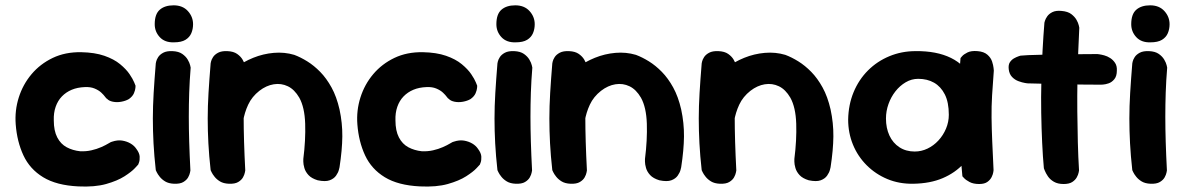

<svg xmlns="http://www.w3.org/2000/svg" viewBox="-20 -691 4449 721"><path d="M274 9Q192 5 142 -25.5Q92 -56 68 -107.5Q44 -159 39 -224Q35 -276 50.5 -325Q66 -374 98.5 -412.5Q131 -451 178 -473.5Q225 -496 285 -495Q336 -494 372 -481.5Q408 -469 431 -450Q454 -431 466.5 -412.5Q479 -394 484 -381.5Q489 -369 489 -369Q489 -369 488.5 -361Q488 -353 483 -341Q478 -329 464 -319Q452 -312 435.5 -309Q419 -306 404 -309Q389 -312 382 -320Q380 -320 375 -327Q370 -334 360.5 -343Q351 -352 335.5 -358.5Q320 -365 299 -364Q271 -363 249.5 -354Q228 -345 212.5 -329Q197 -313 189 -290Q181 -267 182 -239Q182 -200 195 -175Q208 -150 230.5 -138Q253 -126 281 -123Q303 -122 323 -126.5Q343 -131 360 -138.5Q377 -146 387.5 -152.5Q398 -159 401 -159Q422 -166 439.5 -163Q457 -160 470.5 -152Q484 -144 492 -132Q504 -116 504.5 -102.5Q505 -89 502 -81Q499 -73 499 -73Q499 -73 486.5 -59.5Q474 -46 447.5 -29Q421 -12 378.5 0Q336 12 274 9Z M633 -1Q613 -2 600.5 -9.5Q588 -17 580 -27Q572 -37 568.5 -44.5Q565 -52 565 -52Q559 -106 556.5 -153Q554 -200 554 -246Q554 -292 557 -342Q560 -392 565 -453Q565 -453 566.5 -460Q568 -467 574 -476.5Q580 -486 593 -493Q606 -500 628 -499Q651 -498 664.5 -488.5Q678 -479 685 -467Q692 -455 694 -446Q696 -437 696 -437Q692 -388 690.5 -343Q689 -298 689 -253Q689 -208 690.5 -158.5Q692 -109 695 -51Q695 -51 693.5 -43Q692 -35 686.5 -25Q681 -15 668.5 -7.5Q656 0 633 -1ZM633 -532Q599 -531 580 -551.5Q561 -572 561 -600Q561 -638 580 -654.5Q599 -671 632 -671Q666 -671 685.5 -649.5Q705 -628 705 -600Q705 -582 698.5 -566.5Q692 -551 676.5 -541.5Q661 -532 633 -532Z M1173 -14Q1150 -21 1138.5 -33.5Q1127 -46 1123 -60Q1119 -74 1119 -84Q1119 -94 1119 -94Q1128 -165 1126 -226.5Q1124 -288 1104 -324Q1086 -355 1061 -367Q1036 -379 1008 -374.5Q980 -370 954 -350Q926 -328 912 -298Q898 -268 893 -236Q888 -204 887 -177Q887 -149 887 -129.5Q887 -110 887.5 -96Q888 -82 888 -69Q888 -69 888 -63Q888 -57 884.5 -49Q881 -41 871.5 -34.5Q862 -28 843 -26Q827 -25 814 -34Q801 -43 794 -51.5Q787 -60 787 -60Q777 -76 775.5 -91Q774 -106 775.5 -126.5Q777 -147 773 -178Q769 -216 769 -244.5Q769 -273 773 -296.5Q777 -320 786 -341.5Q795 -363 811 -386Q832 -413 863 -436Q894 -459 931 -474Q968 -489 1008 -492.5Q1048 -496 1085 -485Q1109 -476 1134 -460.5Q1159 -445 1182.5 -421Q1206 -397 1225 -362.5Q1244 -328 1255 -280Q1266 -229 1265.5 -178.5Q1265 -128 1255 -63Q1255 -63 1252.5 -53Q1250 -43 1242 -31.5Q1234 -20 1218 -14Q1202 -8 1173 -14ZM839 -1Q819 -2 806.5 -9.5Q794 -17 786 -27Q778 -37 774.5 -44.5Q771 -52 771 -52Q765 -106 762.5 -153Q760 -200 760 -246Q760 -292 763 -342Q766 -392 771 -453Q771 -453 772.5 -460Q774 -467 780 -476.5Q786 -486 799 -493Q812 -500 834 -499Q857 -498 870.5 -488.5Q884 -479 891 -467Q898 -455 900 -446Q902 -437 902 -437Q898 -388 896.5 -343Q895 -298 895 -253Q895 -208 896.5 -158.5Q898 -109 901 -51Q901 -51 899.5 -43Q898 -35 892.5 -25Q887 -15 874.5 -7.5Q862 0 839 -1Z M1557 9Q1475 5 1425 -25.5Q1375 -56 1351 -107.5Q1327 -159 1322 -224Q1318 -276 1333.5 -325Q1349 -374 1381.5 -412.5Q1414 -451 1461 -473.5Q1508 -496 1568 -495Q1619 -494 1655 -481.5Q1691 -469 1714 -450Q1737 -431 1749.5 -412.5Q1762 -394 1767 -381.5Q1772 -369 1772 -369Q1772 -369 1771.5 -361Q1771 -353 1766 -341Q1761 -329 1747 -319Q1735 -312 1718.5 -309Q1702 -306 1687 -309Q1672 -312 1665 -320Q1663 -320 1658 -327Q1653 -334 1643.5 -343Q1634 -352 1618.5 -358.5Q1603 -365 1582 -364Q1554 -363 1532.5 -354Q1511 -345 1495.5 -329Q1480 -313 1472 -290Q1464 -267 1465 -239Q1465 -200 1478 -175Q1491 -150 1513.5 -138Q1536 -126 1564 -123Q1586 -122 1606 -126.5Q1626 -131 1643 -138.5Q1660 -146 1670.5 -152.5Q1681 -159 1684 -159Q1705 -166 1722.5 -163Q1740 -160 1753.5 -152Q1767 -144 1775 -132Q1787 -116 1787.5 -102.5Q1788 -89 1785 -81Q1782 -73 1782 -73Q1782 -73 1769.5 -59.5Q1757 -46 1730.5 -29Q1704 -12 1661.5 0Q1619 12 1557 9Z M1916 -1Q1896 -2 1883.5 -9.5Q1871 -17 1863 -27Q1855 -37 1851.5 -44.5Q1848 -52 1848 -52Q1842 -106 1839.5 -153Q1837 -200 1837 -246Q1837 -292 1840 -342Q1843 -392 1848 -453Q1848 -453 1849.5 -460Q1851 -467 1857 -476.5Q1863 -486 1876 -493Q1889 -500 1911 -499Q1934 -498 1947.5 -488.5Q1961 -479 1968 -467Q1975 -455 1977 -446Q1979 -437 1979 -437Q1975 -388 1973.5 -343Q1972 -298 1972 -253Q1972 -208 1973.5 -158.5Q1975 -109 1978 -51Q1978 -51 1976.5 -43Q1975 -35 1969.5 -25Q1964 -15 1951.5 -7.5Q1939 0 1916 -1ZM1916 -532Q1882 -531 1863 -551.5Q1844 -572 1844 -600Q1844 -638 1863 -654.5Q1882 -671 1915 -671Q1949 -671 1968.5 -649.5Q1988 -628 1988 -600Q1988 -582 1981.5 -566.5Q1975 -551 1959.5 -541.5Q1944 -532 1916 -532Z M2456 -14Q2433 -21 2421.5 -33.5Q2410 -46 2406 -60Q2402 -74 2402 -84Q2402 -94 2402 -94Q2411 -165 2409 -226.5Q2407 -288 2387 -324Q2369 -355 2344 -367Q2319 -379 2291 -374.5Q2263 -370 2237 -350Q2209 -328 2195 -298Q2181 -268 2176 -236Q2171 -204 2170 -177Q2170 -149 2170 -129.5Q2170 -110 2170.5 -96Q2171 -82 2171 -69Q2171 -69 2171 -63Q2171 -57 2167.5 -49Q2164 -41 2154.5 -34.5Q2145 -28 2126 -26Q2110 -25 2097 -34Q2084 -43 2077 -51.5Q2070 -60 2070 -60Q2060 -76 2058.5 -91Q2057 -106 2058.5 -126.5Q2060 -147 2056 -178Q2052 -216 2052 -244.5Q2052 -273 2056 -296.5Q2060 -320 2069 -341.5Q2078 -363 2094 -386Q2115 -413 2146 -436Q2177 -459 2214 -474Q2251 -489 2291 -492.5Q2331 -496 2368 -485Q2392 -476 2417 -460.5Q2442 -445 2465.5 -421Q2489 -397 2508 -362.5Q2527 -328 2538 -280Q2549 -229 2548.5 -178.5Q2548 -128 2538 -63Q2538 -63 2535.5 -53Q2533 -43 2525 -31.5Q2517 -20 2501 -14Q2485 -8 2456 -14ZM2122 -1Q2102 -2 2089.5 -9.5Q2077 -17 2069 -27Q2061 -37 2057.5 -44.5Q2054 -52 2054 -52Q2048 -106 2045.5 -153Q2043 -200 2043 -246Q2043 -292 2046 -342Q2049 -392 2054 -453Q2054 -453 2055.5 -460Q2057 -467 2063 -476.5Q2069 -486 2082 -493Q2095 -500 2117 -499Q2140 -498 2153.5 -488.5Q2167 -479 2174 -467Q2181 -455 2183 -446Q2185 -437 2185 -437Q2181 -388 2179.5 -343Q2178 -298 2178 -253Q2178 -208 2179.5 -158.5Q2181 -109 2184 -51Q2184 -51 2182.5 -43Q2181 -35 2175.5 -25Q2170 -15 2157.5 -7.5Q2145 0 2122 -1Z M3017 -14Q2994 -21 2982.5 -33.5Q2971 -46 2967 -60Q2963 -74 2963 -84Q2963 -94 2963 -94Q2972 -165 2970 -226.5Q2968 -288 2948 -324Q2930 -355 2905 -367Q2880 -379 2852 -374.5Q2824 -370 2798 -350Q2770 -328 2756 -298Q2742 -268 2737 -236Q2732 -204 2731 -177Q2731 -149 2731 -129.5Q2731 -110 2731.5 -96Q2732 -82 2732 -69Q2732 -69 2732 -63Q2732 -57 2728.5 -49Q2725 -41 2715.5 -34.5Q2706 -28 2687 -26Q2671 -25 2658 -34Q2645 -43 2638 -51.5Q2631 -60 2631 -60Q2621 -76 2619.5 -91Q2618 -106 2619.5 -126.5Q2621 -147 2617 -178Q2613 -216 2613 -244.5Q2613 -273 2617 -296.5Q2621 -320 2630 -341.5Q2639 -363 2655 -386Q2676 -413 2707 -436Q2738 -459 2775 -474Q2812 -489 2852 -492.5Q2892 -496 2929 -485Q2953 -476 2978 -460.5Q3003 -445 3026.5 -421Q3050 -397 3069 -362.5Q3088 -328 3099 -280Q3110 -229 3109.5 -178.5Q3109 -128 3099 -63Q3099 -63 3096.5 -53Q3094 -43 3086 -31.5Q3078 -20 3062 -14Q3046 -8 3017 -14ZM2683 -1Q2663 -2 2650.5 -9.5Q2638 -17 2630 -27Q2622 -37 2618.5 -44.5Q2615 -52 2615 -52Q2609 -106 2606.5 -153Q2604 -200 2604 -246Q2604 -292 2607 -342Q2610 -392 2615 -453Q2615 -453 2616.5 -460Q2618 -467 2624 -476.5Q2630 -486 2643 -493Q2656 -500 2678 -499Q2701 -498 2714.5 -488.5Q2728 -479 2735 -467Q2742 -455 2744 -446Q2746 -437 2746 -437Q2742 -388 2740.5 -343Q2739 -298 2739 -253Q2739 -208 2740.5 -158.5Q2742 -109 2745 -51Q2745 -51 2743.5 -43Q2742 -35 2736.5 -25Q2731 -15 2718.5 -7.5Q2706 0 2683 -1Z M3410 -1Q3357 0 3312.5 -18.5Q3268 -37 3234.5 -70.5Q3201 -104 3183 -148Q3165 -192 3165 -242Q3166 -298 3185.5 -345Q3205 -392 3239.5 -426.5Q3274 -461 3320 -480Q3366 -499 3418 -499Q3497 -500 3551 -473.5Q3605 -447 3633.5 -391.5Q3662 -336 3662 -250Q3662 -200 3646 -155.5Q3630 -111 3598.5 -76.5Q3567 -42 3520 -22Q3473 -2 3410 -1ZM3415 -122Q3440 -122 3463 -133Q3486 -144 3504 -163.5Q3522 -183 3532.5 -208Q3543 -233 3543 -260Q3543 -307 3528 -336.5Q3513 -366 3487.5 -380.5Q3462 -395 3428 -395Q3403 -395 3381 -382Q3359 -369 3342.5 -348Q3326 -327 3316.5 -300.5Q3307 -274 3307 -246Q3307 -210 3320 -182Q3333 -154 3357.5 -138Q3382 -122 3415 -122ZM3657 0Q3635 0 3621 -7.5Q3607 -15 3600.5 -22Q3594 -29 3594 -29Q3587 -102 3582.5 -173Q3578 -244 3579 -318.5Q3580 -393 3587 -473Q3587 -473 3593 -480Q3599 -487 3613 -494Q3627 -501 3651 -499Q3675 -497 3688 -485.5Q3701 -474 3705.5 -460Q3710 -446 3711 -436Q3712 -426 3712 -426Q3708 -375 3705.5 -333Q3703 -291 3703.5 -249.5Q3704 -208 3706 -161Q3708 -114 3711 -52Q3711 -52 3710 -44.5Q3709 -37 3704 -26.5Q3699 -16 3688 -8Q3677 0 3657 0Z M3974 0Q3952 0 3937.5 -8.5Q3923 -17 3915 -29Q3907 -41 3903.5 -50Q3900 -59 3900 -59Q3896 -102 3893.5 -155.5Q3891 -209 3890 -267.5Q3889 -326 3890.5 -385Q3892 -444 3895 -500.5Q3898 -557 3902 -606Q3902 -606 3904 -613Q3906 -620 3912.5 -629.5Q3919 -639 3932 -645.5Q3945 -652 3966 -650Q3990 -648 4003 -638Q4016 -628 4022.5 -616.5Q4029 -605 4031 -596Q4033 -587 4033 -587Q4031 -548 4029 -497Q4027 -446 4026 -389Q4025 -332 4025.5 -272.5Q4026 -213 4027.5 -156.5Q4029 -100 4032 -51Q4032 -51 4030.5 -43Q4029 -35 4023.5 -25Q4018 -15 4006.5 -7.5Q3995 0 3974 0ZM4114 -373Q4035 -373 3964.5 -375Q3894 -377 3838 -378Q3838 -378 3828.5 -379.5Q3819 -381 3805 -386Q3791 -391 3780.5 -402Q3770 -413 3768 -431Q3766 -448 3772.5 -457.5Q3779 -467 3788 -472Q3797 -477 3804.5 -479.5Q3812 -482 3812 -482Q3820 -483 3841.5 -484Q3863 -485 3894 -485.5Q3925 -486 3961 -486.5Q3997 -487 4033 -487.5Q4069 -488 4101 -488Q4101 -488 4108.5 -487Q4116 -486 4127 -483Q4138 -480 4149 -473Q4160 -466 4167.5 -454.5Q4175 -443 4174 -426Q4174 -405 4164.5 -393.5Q4155 -382 4143 -378Q4131 -374 4122.5 -373.5Q4114 -373 4114 -373Z M4300 -1Q4280 -2 4267.5 -9.5Q4255 -17 4247 -27Q4239 -37 4235.5 -44.5Q4232 -52 4232 -52Q4226 -106 4223.5 -153Q4221 -200 4221 -246Q4221 -292 4224 -342Q4227 -392 4232 -453Q4232 -453 4233.5 -460Q4235 -467 4241 -476.5Q4247 -486 4260 -493Q4273 -500 4295 -499Q4318 -498 4331.5 -488.5Q4345 -479 4352 -467Q4359 -455 4361 -446Q4363 -437 4363 -437Q4359 -388 4357.5 -343Q4356 -298 4356 -253Q4356 -208 4357.5 -158.5Q4359 -109 4362 -51Q4362 -51 4360.5 -43Q4359 -35 4353.5 -25Q4348 -15 4335.5 -7.5Q4323 0 4300 -1ZM4300 -532Q4266 -531 4247 -551.5Q4228 -572 4228 -600Q4228 -638 4247 -654.5Q4266 -671 4299 -671Q4333 -671 4352.5 -649.5Q4372 -628 4372 -600Q4372 -582 4365.5 -566.5Q4359 -551 4343.5 -541.5Q4328 -532 4300 -532Z"/></svg>

Font: Sour Gummy Black SemiBold
Style: Regular
Weight: 600
Version: Version 1.000